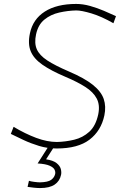

<svg xmlns="http://www.w3.org/2000/svg" viewBox="-20 -745 615 975"><path d="M268 9Q221 9 178.2 -4Q135.5 -17 99.2 -34.2Q63 -51.5 35 -65L49 -101Q107.5 -66 163.5 -45Q219.5 -24 269 -24Q313 -25 356.8 -35.5Q400.5 -46 433.5 -76Q466.5 -106 479 -165Q488.5 -211.5 471.2 -244.5Q454 -277.5 413.2 -303.5Q372.5 -329.5 312 -355Q239 -386 195.2 -416.5Q151.5 -447 136 -484.8Q120.5 -522.5 132 -576Q147 -647.5 207.5 -686.2Q268 -725 367 -725Q401 -725 437.5 -714.8Q474 -704.5 508 -690Q542 -675.5 569 -663L556 -627Q495.5 -661.5 444.8 -676.8Q394 -692 367 -692Q323.5 -691 280.5 -681.2Q237.5 -671.5 205.5 -645.5Q173.5 -619.5 163 -570Q153.5 -525.5 167 -494.8Q180.5 -464 220.2 -438Q260 -412 330 -382Q409.5 -348 451.8 -314Q494 -280 506.8 -242.2Q519.5 -204.5 510 -159Q493.5 -81 434.8 -36Q376 9 268 9ZM183 210Q170.5 210 151.2 208Q132 206 120 204L127 173Q134 176 153.2 178.5Q172.5 181 183 181Q223.5 180 239.5 168.5Q255.5 157 260 139Q262.5 128.5 257.2 117Q252 105.5 232 96.5Q212 87.5 171 85L233 -12H258L255 0L214 64Q250 69.5 267.2 83.2Q284.5 97 288.8 113.2Q293 129.5 290 143Q283.5 174.5 257.8 192.2Q232 210 183 210Z"/></svg>

Font: Commissioner Flair Thin
Style: Italic
Weight: 100
Italic angle: -12°
Designer: Kostas Bartsokas
Foundry: Kostas Bartsokas
Version: Version 1.000; ttfautohint (v1.8.3)